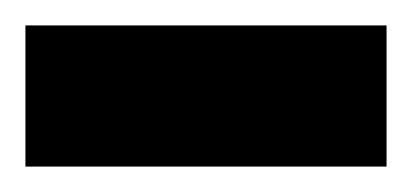

<svg xmlns="http://www.w3.org/2000/svg" viewBox="-40 -131 324 151"><path d="M-20 0V-111H264V0Z"/></svg>

Font: Changa Medium
Style: Regular
Weight: 500
Designer: Eduardo Rodriguez Tunni
Foundry: Eduardo Rodriguez Tunni
Version: Version 3.003